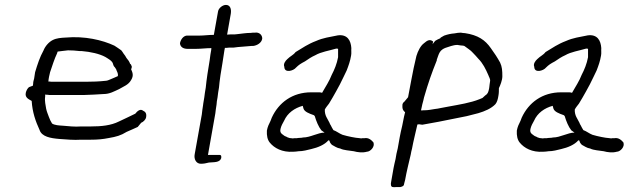

<svg xmlns="http://www.w3.org/2000/svg" viewBox="-20 -624 2596 782"><path d="M85 -246C81 -226 97 -220 109 -213C112 -166 125 -130 141 -95C150 -67 186 -61 222 -58C250 -56 280 -53 311 -55H350C378 -55 399 -57 424 -62C453 -67 472 -72 496 -87C511 -94 527 -100 541 -107C546 -113 551 -119 555 -124C563 -127 573 -136 575 -146C578 -162 572 -169 563 -173C551 -183 538 -170 531 -161C509 -151 487 -139 464 -129C432 -113 393 -109 350 -109H311C283 -107 260 -110 236 -112C220 -113 202 -114 192 -121C187 -129 182 -139 179 -148C175 -160 171 -167 168 -181C166 -196 161 -212 164 -231V-239C167 -238 171 -238 174 -238C179 -237 183 -237 186 -237H320C348 -238 375 -239 402 -241C427 -241 445 -252 465 -261C483 -272 503 -278 514 -298C526 -317 519 -330 514 -342C516 -345 516 -348 517 -352C515 -359 513 -363 510 -364C507 -373 502 -380 495 -388C492 -394 488 -400 483 -406C481 -410 477 -415 474 -419C465 -425 456 -432 446 -438C397 -461 325 -478 247 -471C229 -470 211 -469 195 -461C179 -453 164 -436 157 -418C142 -391 133 -363 123 -330L119 -304C117 -297 115 -290 115 -283C114 -280 115 -278 114 -275L98 -269C92 -264 87 -255 85 -246ZM177 -292C178 -305 181 -318 184 -330C193 -356 201 -383 213 -408C213 -410 214 -412 215 -414C228 -416 242 -417 257 -419C273 -419 287 -418 305 -416H313C349 -413 385 -405 409 -392C420 -385 436 -377 440 -365V-364C442 -357 444 -353 447 -351L453 -342C455 -333 462 -328 460 -314C450 -310 441 -305 430 -301C425 -299 417 -295 411 -295C384 -292 356 -291 329 -291H190C189 -291 186 -291 183 -292Z M713 -448C714 -433 726 -425 744 -425H778C799 -425 819 -428 841 -428L840 -419C838 -410 836 -395 834 -379C828 -344 821 -299 818 -267C816 -253 813 -240 812 -227L808 -203L807 -195C805 -182 803 -170 802 -158L773 4C769 24 779 43 798 43C809 43 820 41 831 38C851 36 875 39 881 20C882 12 881 7 875 7H827L857 -162C858 -173 860 -185 862 -198C862 -206 864 -216 866 -227C867 -241 870 -254 872 -268C873 -280 875 -298 878 -318C881 -334 883 -351 886 -367C889 -388 892 -408 894 -419L896 -429C901 -429 906 -429 912 -430H930C957 -434 979 -434 1006 -437H1012C1027 -439 1045 -449 1048 -466C1049 -481 1036 -494 1018 -491C1012 -491 1006 -491 1001 -490C983 -490 966 -487 947 -485C945 -485 941 -484 937 -484H921L905 -483L920 -568C923 -587 918 -604 900 -604C887 -604 870 -591 868 -577L851 -482C829 -482 811 -479 791 -479H740C726 -477 716 -463 713 -448Z M1067 -92C1066 -72 1069 -55 1079 -43C1097 -21 1129 -3 1174 -6C1181 -6 1189 -7 1196 -8C1214 -8 1232 -13 1248 -17C1274 -23 1302 -34 1318 -53C1319 -52 1320 -51 1322 -51C1323 -44 1327 -39 1332 -34C1342 -29 1352 -21 1366 -19C1379 -12 1403 -11 1421 -8C1435 -4 1457 -1 1474 -6C1488 -6 1508 -26 1501 -44C1494 -52 1482 -65 1463 -61H1455C1452 -60 1449 -60 1447 -61L1429 -63L1412 -66C1401 -68 1385 -72 1375 -75C1362 -80 1350 -90 1338 -94C1334 -101 1330 -107 1327 -114C1325 -117 1323 -120 1322 -124C1314 -141 1302 -153 1303 -178C1307 -186 1314 -194 1320 -202C1331 -220 1339 -234 1349 -252C1359 -269 1370 -291 1379 -310L1392 -337C1400 -358 1406 -374 1410 -398C1412 -408 1410 -418 1411 -428C1409 -459 1395 -485 1356 -480C1322 -473 1296 -470 1267 -457C1235 -445 1212 -429 1184 -412C1174 -399 1163 -396 1150 -383C1142 -376 1133 -363 1138 -352C1138 -325 1175 -335 1186 -349C1197 -360 1205 -365 1222 -374C1235 -383 1250 -393 1264 -399C1288 -413 1319 -417 1349 -426H1352C1353 -426 1355 -426 1357 -425V-413V-398V-391C1352 -364 1342 -340 1331 -319C1322 -295 1305 -269 1293 -248L1292 -246C1288 -247 1285 -248 1281 -248H1247C1171 -248 1115 -206 1087 -145C1085 -141 1084 -136 1082 -132C1075 -118 1070 -108 1067 -92ZM1122 -96 1123 -101C1125 -110 1132 -124 1137 -132C1151 -164 1180 -184 1213 -193C1214 -190 1215 -186 1216 -182C1220 -169 1238 -162 1258 -155C1259 -154 1261 -153 1262 -151C1268 -131 1277 -108 1289 -93C1293 -90 1298 -87 1302 -84C1275 -84 1244 -64 1214 -64L1209 -63L1194 -62L1188 -61H1178C1174 -60 1171 -60 1167 -61C1162 -61 1157 -62 1153 -64C1151 -64 1150 -65 1149 -66C1143 -68 1137 -71 1133 -75C1127 -78 1120 -85 1122 -96Z M1619 -193C1618 -177 1625 -171 1630 -167C1627 -155 1624 -143 1622 -131C1621 -124 1619 -117 1618 -111C1614 -96 1611 -80 1608 -65C1605 -50 1603 -35 1600 -20C1596 -5 1593 10 1591 24C1588 37 1585 49 1583 60L1573 117C1571 126 1571 138 1581 138C1584 139 1588 138 1592 138H1610C1619 136 1624 133 1625 129C1626 125 1627 119 1630 109C1636 75 1645 39 1653 5C1654 -3 1656 -10 1658 -18C1664 -51 1673 -85 1680 -117C1682 -117 1684 -117 1686 -118C1690 -117 1694 -117 1700 -116L1766 -128C1803 -135 1842 -143 1881 -151L1928 -163C1955 -171 1981 -182 1998 -200C2005 -209 2008 -221 2010 -234C2012 -244 2012 -255 2012 -265C2017 -275 2026 -297 2026 -313C2026 -336 2025 -352 2017 -369C2006 -389 1993 -409 1979 -428C1956 -461 1927 -481 1874 -489C1868 -489 1863 -490 1857 -491C1850 -491 1840 -490 1831 -488C1817 -487 1803 -484 1789 -479C1783 -476 1779 -473 1775 -471L1773 -468C1767 -466 1760 -462 1753 -458C1748 -453 1745 -448 1742 -444L1744 -455C1730 -466 1720 -459 1707 -448C1693 -438 1682 -416 1676 -396C1668 -363 1661 -330 1655 -297C1651 -274 1646 -251 1642 -228L1627 -210C1622 -207 1618 -200 1619 -193ZM1695 -176C1696 -183 1699 -191 1700 -199C1703 -209 1705 -218 1707 -227C1724 -286 1738 -326 1759 -378V-381C1763 -391 1766 -403 1771 -411C1776 -420 1786 -426 1794 -429C1808 -433 1825 -441 1843 -441C1848 -440 1852 -440 1856 -439C1860 -439 1863 -438 1867 -438C1868 -438 1869 -437 1870 -437H1871C1882 -428 1897 -420 1906 -409C1914 -401 1921 -393 1928 -385C1947 -366 1958 -343 1969 -318C1971 -311 1978 -302 1976 -293C1975 -288 1975 -284 1974 -279L1973 -270L1972 -263C1969 -248 1966 -241 1956 -235L1945 -225L1933 -220C1896 -205 1850 -198 1807 -190L1775 -184C1767 -182 1759 -181 1751 -180C1739 -178 1723 -175 1712 -175H1706C1703 -175 1699 -174 1696 -174Z M2085 -92C2084 -72 2087 -55 2097 -43C2115 -21 2147 -3 2192 -6C2199 -6 2207 -7 2214 -8C2232 -8 2250 -13 2266 -17C2292 -23 2320 -34 2336 -53C2337 -52 2338 -51 2340 -51C2341 -44 2345 -39 2350 -34C2360 -29 2370 -21 2384 -19C2397 -12 2421 -11 2439 -8C2453 -4 2475 -1 2492 -6C2506 -6 2526 -26 2519 -44C2512 -52 2500 -65 2481 -61H2473C2470 -60 2467 -60 2465 -61L2447 -63L2430 -66C2419 -68 2403 -72 2393 -75C2380 -80 2368 -90 2356 -94C2352 -101 2348 -107 2345 -114C2343 -117 2341 -120 2340 -124C2332 -141 2320 -153 2321 -178C2325 -186 2332 -194 2338 -202C2349 -220 2357 -234 2367 -252C2377 -269 2388 -291 2397 -310L2410 -337C2418 -358 2424 -374 2428 -398C2430 -408 2428 -418 2429 -428C2427 -459 2413 -485 2374 -480C2340 -473 2314 -470 2285 -457C2253 -445 2230 -429 2202 -412C2192 -399 2181 -396 2168 -383C2160 -376 2151 -363 2156 -352C2156 -325 2193 -335 2204 -349C2215 -360 2223 -365 2240 -374C2253 -383 2268 -393 2282 -399C2306 -413 2337 -417 2367 -426H2370C2371 -426 2373 -426 2375 -425V-413V-398V-391C2370 -364 2360 -340 2349 -319C2340 -295 2323 -269 2311 -248L2310 -246C2306 -247 2303 -248 2299 -248H2265C2189 -248 2133 -206 2105 -145C2103 -141 2102 -136 2100 -132C2093 -118 2088 -108 2085 -92ZM2140 -96 2141 -101C2143 -110 2150 -124 2155 -132C2169 -164 2198 -184 2231 -193C2232 -190 2233 -186 2234 -182C2238 -169 2256 -162 2276 -155C2277 -154 2279 -153 2280 -151C2286 -131 2295 -108 2307 -93C2311 -90 2316 -87 2320 -84C2293 -84 2262 -64 2232 -64L2227 -63L2212 -62L2206 -61H2196C2192 -60 2189 -60 2185 -61C2180 -61 2175 -62 2171 -64C2169 -64 2168 -65 2167 -66C2161 -68 2155 -71 2151 -75C2145 -78 2138 -85 2140 -96Z"/></svg>

Font: Scribbler
Style: Ita
Weight: 400
Designer: Mew Too
Foundry: Cannot Into Space Fonts
Version: Version 1.001